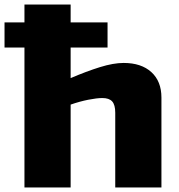

<svg xmlns="http://www.w3.org/2000/svg" viewBox="-47 -828 789 848"><path d="M-27 -729H61V-808H265V-729H428V-618H265V-483Q335 -513 394.5 -531.5Q454 -550 499 -550Q577 -550 621.5 -509.5Q666 -469 666 -397V0H462V-330Q462 -365 448.5 -380Q435 -395 405 -395Q381 -395 343 -387.5Q305 -380 265 -366V0H61V-618H-27Z"/></svg>

Font: Encode Sans Wide
Style: ExtraBold
Weight: 800
Designer: Pablo Impallari, Andres Torresi
Foundry: Pablo Impallari, Andres Torresi
Version: Version 1.000; ttfautohint (v1.00) -l 8 -r 50 -G 200 -x 14 -